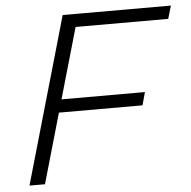

<svg xmlns="http://www.w3.org/2000/svg" viewBox="-49 -704 749 753"><g transform="rotate(-5 325.5 -327.5)"><path d="M225 -655H286L98 0H37ZM223 -604 238 -655H651L636 -604ZM129 -275 143 -326H520L506 -275Z"/></g></svg>

Font: Intel One Mono Light
Style: Italic
Weight: 300
Italic angle: -16°
Monospace: yes
Designer: Fred Shallcrass
Foundry: Frere-Jones Type LLC
Version: Version 1.004